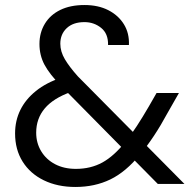

<svg xmlns="http://www.w3.org/2000/svg" viewBox="-20 -732 773 764"><path d="M608 0 223 -390Q177 -437 157 -474.5Q137 -512 137 -557Q137 -602 158.5 -637.5Q180 -673 220 -692.5Q260 -712 316 -712Q371 -712 411 -691.5Q451 -671 473 -635.5Q495 -600 493 -553H410Q411 -598 382.5 -621Q354 -644 316 -644Q271 -644 245.5 -620Q220 -596 220 -558Q220 -527 238 -496.5Q256 -466 290 -428L714 0ZM280 12Q209 12 154.5 -14.5Q100 -41 70 -89Q40 -137 40 -201Q40 -252 61 -294.5Q82 -337 123 -370Q164 -403 224 -423L257 -434L301 -379L262 -366Q192 -341 158 -300.5Q124 -260 124 -204Q124 -163 144 -130Q164 -97 199.5 -78.5Q235 -60 282 -60Q341 -60 387.5 -85.5Q434 -111 481 -170Q502 -196 524.5 -230.5Q547 -265 572 -308L603 -362H692L647 -283Q620 -233 592.5 -191.5Q565 -150 538 -118Q481 -48 419 -18Q357 12 280 12Z"/></svg>

Font: DM Sans 20pt
Style: Regular
Weight: 400
Version: Version 4.004;gftools[0.9.30]